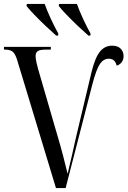

<svg xmlns="http://www.w3.org/2000/svg" viewBox="-20 -951 645 971"><path d="M66 -650Q56 -681 43 -690.5Q30 -700 7 -700H0V-714H237V-700H210Q182 -700 171 -692.5Q160 -685 160 -667Q160 -655 164.5 -634.5Q169 -614 173 -601L272 -260Q287 -210 299.5 -161.5Q312 -113 322 -72Q335 -126 344.5 -168Q354 -210 364 -255L443 -587Q461 -660 485.5 -690Q510 -720 547 -720Q576 -720 590.5 -704.5Q605 -689 605 -668Q605 -649 595 -636Q585 -623 570 -619Q567 -634 557.5 -644Q548 -654 530 -654Q504 -654 486 -628.5Q468 -603 448 -528L312 0H263ZM264 -771Q240 -792 210 -820.5Q180 -849 153.5 -876.5Q127 -904 114 -921L116 -931H206Q218 -897 237.5 -855Q257 -813 275 -781L274 -771ZM427 -771Q403 -792 373 -820.5Q343 -849 316.5 -876.5Q290 -904 277 -921L279 -931H369Q381 -897 400.5 -855Q420 -813 438 -781L437 -771Z"/></svg>

Font: Noto Serif Display Condensed
Style: Regular
Weight: 400
Width: 3
Designer: Monotype Design Team
Foundry: Monotype Imaging Inc.
Version: Version 2.009